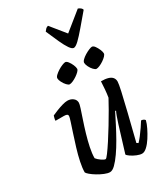

<svg xmlns="http://www.w3.org/2000/svg" viewBox="-227 -1051 1009 1153"><g transform="rotate(-30 277.5 -474.0)"><path d="M185 0Q170 0 148 -9Q126 -18 104.5 -31Q83 -44 68.5 -56.5Q54 -69 52 -75Q52 -104 60.5 -145Q69 -186 82.5 -230Q96 -274 109 -313.5Q122 -353 131 -380.5Q140 -408 140 -415Q140 -425 132.5 -428Q125 -431 113 -431H55Q55 -441 58 -450.5Q61 -460 62 -464Q77 -471 98.5 -479.5Q120 -488 141 -494Q162 -500 176 -500Q199 -500 215 -487.5Q231 -475 231 -455Q231 -446 222.5 -419.5Q214 -393 201 -355Q188 -317 175.5 -274.5Q163 -232 154.5 -191.5Q146 -151 146 -119Q156 -106 174 -93.5Q192 -81 201 -81Q206 -81 223.5 -104.5Q241 -128 265.5 -165.5Q290 -203 316 -246Q342 -289 364.5 -328Q387 -367 400 -392Q404 -415 406.5 -445.5Q409 -476 410 -500Q439 -500 458 -494.5Q477 -489 486.5 -477.5Q496 -466 496 -449Q496 -435 485 -385Q474 -335 454.5 -256Q435 -177 409 -73L420 -66Q431 -77 446.5 -97Q462 -117 477 -139Q492 -161 501 -176Q510 -176 517.5 -172Q525 -168 527 -163Q522 -142 508.5 -114.5Q495 -87 478 -60.5Q461 -34 442.5 -17Q424 0 408 0Q393 0 372.5 -8.5Q352 -17 336 -28Q320 -39 317 -46L372 -225Q380 -251 388 -272.5Q396 -294 400 -301L395 -304Q378 -270 357 -229Q336 -188 313 -147.5Q290 -107 266.5 -73.5Q243 -40 222.5 -20Q202 0 185 0ZM239 -578Q231 -578 219.5 -590.5Q208 -603 200 -619Q192 -635 192 -646Q192 -655 203 -665.5Q214 -676 229 -685.5Q244 -695 259 -701Q274 -707 281 -707Q290 -707 300 -694Q310 -681 317 -664.5Q324 -648 324 -637Q324 -629 314 -619Q304 -609 290 -599.5Q276 -590 262 -584Q248 -578 239 -578ZM425 -578Q417 -578 405.5 -590Q394 -602 386 -618.5Q378 -635 378 -646Q378 -655 388.5 -665.5Q399 -676 414.5 -685.5Q430 -695 444.5 -701Q459 -707 466 -707Q476 -707 485.5 -694Q495 -681 502 -664.5Q509 -648 509 -637Q509 -629 499.5 -619Q490 -609 476 -599.5Q462 -590 448 -584Q434 -578 425 -578ZM370 -755Q358 -755 343 -776.5Q328 -798 310.5 -836.5Q293 -875 272 -924Q278 -932 284 -938.5Q290 -945 301 -948L383 -847L508 -948Q519 -944 526.5 -937.5Q534 -931 535 -924Q494 -876 461.5 -837.5Q429 -799 406 -777Q383 -755 370 -755Z"/></g></svg>

Font: Texturina Medium
Style: Italic
Weight: 500
Italic angle: -11°
Designer: Guillermo Torres Carreño
Foundry: Omnibus-Type
Version: Version 1.002